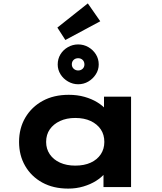

<svg xmlns="http://www.w3.org/2000/svg" viewBox="-20 -1099 952 1128"><path d="M381 9Q293 9 228.5 -26.5Q164 -62 128 -124Q92 -186 92 -265Q92 -346 129 -408.5Q166 -471 231 -506.5Q296 -542 384 -542Q434 -542 476.5 -530Q519 -518 551.5 -498Q584 -478 604 -454.5Q624 -431 629 -408L591 -405V-531H750V0H588V-142L621 -133Q618 -107 597.5 -82Q577 -57 544.5 -36.5Q512 -16 470 -3.5Q428 9 381 9ZM422 -126Q475 -126 513 -143.5Q551 -161 572 -192.5Q593 -224 593 -265Q593 -308 572 -339Q551 -370 513 -388Q475 -406 422 -406Q371 -406 332.5 -388Q294 -370 272.5 -339Q251 -308 251 -265Q251 -224 272.5 -192.5Q294 -161 332.5 -143.5Q371 -126 422 -126ZM439 -604Q408 -604 380 -620Q352 -636 335.5 -662.5Q319 -689 319 -720Q319 -753 335 -779.5Q351 -806 379 -822Q407 -838 439 -838Q472 -838 499.5 -822Q527 -806 543.5 -779.5Q560 -753 560 -720Q560 -689 543 -662.5Q526 -636 499 -620Q472 -604 439 -604ZM439 -685Q455 -685 465.5 -695Q476 -705 476 -720Q476 -737 465.5 -747Q455 -757 439 -757Q423 -757 412.5 -747Q402 -737 402 -721Q402 -705 413 -695Q424 -685 439 -685ZM364 -864 317 -937 496 -1079 569 -974Z"/></svg>

Font: Lexend Peta
Style: Bold
Weight: 700
Designer: Bonnie Shaver-Troup, Thomas Jockin
Foundry: Lexend
Version: Version 1.007